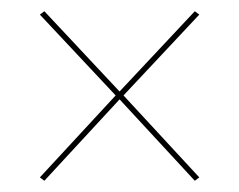

<svg xmlns="http://www.w3.org/2000/svg" viewBox="-20 -509 426 342"><path d="M59 -187 51 -193 186 -339 51 -483 59 -489 193 -346 327 -489 335 -483 200 -339 335 -193 327 -187 193 -332Z"/></svg>

Font: Gloock
Style: Regular
Weight: 400
Designer: Duarte Pinto
Foundry: Duarte Pinto
Version: Version 1.000